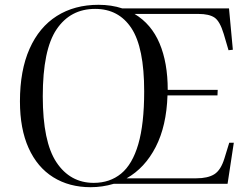

<svg xmlns="http://www.w3.org/2000/svg" viewBox="-20 -765 1036 799"><path d="M63 -343Q63 -472 103 -562Q143 -652 216.5 -698.5Q290 -745 390 -745Q444 -745 489 -730H933L949 -558L931 -556L911 -624Q895 -677 872.5 -692Q850 -707 806 -707H540Q610 -665 644 -584.5Q678 -504 678 -391H886L885 -368H677Q673 -241 628 -153.5Q583 -66 507 -23H797Q845 -23 872 -40Q899 -57 914 -106L934 -171H953L927 0H453Q406 14 357 14Q268 14 201.5 -27.5Q135 -69 99 -149Q63 -229 63 -343ZM158 -364Q158 -175 215 -89.5Q272 -4 370 -4Q437 -4 484 -42.5Q531 -81 555.5 -165Q580 -249 580 -385Q580 -567 527 -647.5Q474 -728 376 -728Q273 -728 215.5 -643Q158 -558 158 -364Z"/></svg>

Font: Literata 72pt
Style: Italic
Weight: 400
Italic angle: -2°
Designer: Latin by Veronika Burian and Jose Scaglione. Greek by Irene Vlachou. Cyrillic by Vera Evstafieva
Foundry: TypeTogether
Version: Version 3.002